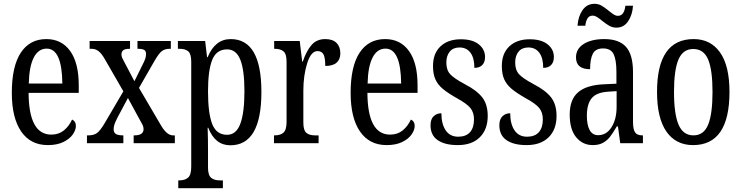

<svg xmlns="http://www.w3.org/2000/svg" viewBox="-20 -751 3888 1007"><path d="M42 -264Q42 -403 89 -474.5Q136 -546 223 -546Q303 -546 348 -483.5Q393 -421 393 -304V-264H130Q131 -45 249 -45Q288 -45 315 -67Q342 -89 358 -124Q378 -115 378 -91Q378 -69 361.5 -45.5Q345 -22 312 -6Q279 10 231 10Q140 10 91 -61.5Q42 -133 42 -264ZM307 -313Q305 -496 225 -496Q181 -496 157 -449Q133 -402 131 -313Z M436 -41H443Q472 -41 489 -53.5Q506 -66 529 -105L627 -272L529 -442Q513 -470 497 -482.5Q481 -495 461 -495H450V-536H662V-495H660Q636 -495 626.5 -487.5Q617 -480 617 -466Q617 -456 621 -447Q625 -438 635 -420L685 -325L726 -408Q737 -429 741.5 -442Q746 -455 746 -467Q746 -484 735.5 -489.5Q725 -495 705 -495H701V-536H876V-495H869Q845 -495 829 -483Q813 -471 790 -431L709 -290L824 -94Q855 -41 887 -41H897V0H681V-41H685Q733 -41 733 -74Q733 -85 727.5 -96.5Q722 -108 702 -143L651 -237L597 -136Q595 -132 588.5 -118.5Q582 -105 579 -94Q576 -83 576 -73Q576 -56 587.5 -48.5Q599 -41 625 -41H627V0H436Z M915 195H921Q950 195 966.5 180.5Q983 166 983 123V-427Q983 -468 967.5 -481.5Q952 -495 923 -495H913V-536H1056L1066 -451H1069Q1108 -546 1190 -546Q1351 -546 1351 -269Q1351 11 1188 11Q1108 11 1072 -81H1069Q1071 -23 1071 33V128Q1071 168 1087.5 181.5Q1104 195 1132 195H1149V236H915ZM1262 -273Q1262 -383 1240.5 -437.5Q1219 -492 1171 -492Q1115 -492 1093 -437Q1071 -382 1071 -272Q1071 -157 1093 -100.5Q1115 -44 1171 -44Q1219 -44 1240.5 -102Q1262 -160 1262 -273Z M1417 -41H1420Q1451 -41 1467 -55.5Q1483 -70 1483 -113V-427Q1483 -468 1467 -481.5Q1451 -495 1421 -495H1418V-536H1552L1565 -428H1568Q1587 -484 1614 -515Q1641 -546 1686 -546Q1725 -546 1745 -526Q1765 -506 1765 -471Q1765 -440 1745.5 -422.5Q1726 -405 1686 -405Q1686 -447 1677 -465Q1668 -483 1645 -483Q1611 -483 1591 -419Q1571 -355 1571 -276V-108Q1571 -68 1586.5 -54.5Q1602 -41 1632 -41H1651V0H1417Z M1819 -264Q1819 -403 1866 -474.5Q1913 -546 2000 -546Q2080 -546 2125 -483.5Q2170 -421 2170 -304V-264H1907Q1908 -45 2026 -45Q2065 -45 2092 -67Q2119 -89 2135 -124Q2155 -115 2155 -91Q2155 -69 2138.5 -45.5Q2122 -22 2089 -6Q2056 10 2008 10Q1917 10 1868 -61.5Q1819 -133 1819 -264ZM2084 -313Q2082 -496 2002 -496Q1958 -496 1934 -449Q1910 -402 1908 -313Z M2238 -94Q2238 -126 2254.5 -141.5Q2271 -157 2295 -157Q2295 -101 2317.5 -67.5Q2340 -34 2383 -34Q2424 -34 2445 -57.5Q2466 -81 2466 -125Q2466 -161 2447.5 -184Q2429 -207 2378 -235Q2330 -262 2303 -284.5Q2276 -307 2263.5 -335Q2251 -363 2251 -405Q2251 -471 2290.5 -508Q2330 -545 2397 -545Q2458 -545 2491 -518.5Q2524 -492 2524 -452Q2524 -425 2509.5 -410Q2495 -395 2468 -395Q2468 -447 2447.5 -474.5Q2427 -502 2390 -502Q2357 -502 2339 -480.5Q2321 -459 2321 -423Q2321 -384 2341 -362Q2361 -340 2417 -310Q2481 -277 2509.5 -240Q2538 -203 2538 -143Q2538 -72 2496.5 -31Q2455 10 2381 10Q2313 10 2275.5 -16Q2238 -42 2238 -94Z M2599 -94Q2599 -126 2615.5 -141.5Q2632 -157 2656 -157Q2656 -101 2678.5 -67.5Q2701 -34 2744 -34Q2785 -34 2806 -57.5Q2827 -81 2827 -125Q2827 -161 2808.5 -184Q2790 -207 2739 -235Q2691 -262 2664 -284.5Q2637 -307 2624.5 -335Q2612 -363 2612 -405Q2612 -471 2651.5 -508Q2691 -545 2758 -545Q2819 -545 2852 -518.5Q2885 -492 2885 -452Q2885 -425 2870.5 -410Q2856 -395 2829 -395Q2829 -447 2808.5 -474.5Q2788 -502 2751 -502Q2718 -502 2700 -480.5Q2682 -459 2682 -423Q2682 -384 2702 -362Q2722 -340 2778 -310Q2842 -277 2870.5 -240Q2899 -203 2899 -143Q2899 -72 2857.5 -31Q2816 10 2742 10Q2674 10 2636.5 -16Q2599 -42 2599 -94Z M2968 -150Q2968 -229 3012 -267Q3056 -305 3148 -309L3213 -312V-373Q3213 -436 3198.5 -466.5Q3184 -497 3143 -497Q3104 -497 3089.5 -469.5Q3075 -442 3075 -388Q3001 -388 3001 -450Q3001 -495 3041.5 -520.5Q3082 -546 3150 -546Q3226 -546 3263 -505.5Q3300 -465 3300 -372V-113Q3300 -72 3311 -56.5Q3322 -41 3349 -41H3352V0H3233L3221 -88H3215Q3194 -52 3179 -33Q3164 -14 3142.5 -2Q3121 10 3089 10Q3036 10 3002 -31Q2968 -72 2968 -150ZM3214 -191V-273L3168 -270Q3108 -266 3083 -235.5Q3058 -205 3058 -144Q3058 -96 3072.5 -69Q3087 -42 3117 -42Q3161 -42 3187.5 -84Q3214 -126 3214 -191ZM3138 -642Q3121 -656 3110 -662.5Q3099 -669 3088 -669Q3070 -669 3061 -654Q3052 -639 3050 -616H3009Q3012 -664 3035 -697.5Q3058 -731 3098 -731Q3118 -731 3134 -722Q3150 -713 3172 -695Q3189 -681 3199.5 -674.5Q3210 -668 3221 -668Q3254 -668 3260 -721H3300Q3297 -673 3274.5 -639.5Q3252 -606 3213 -606Q3193 -606 3176 -615.5Q3159 -625 3138 -642Z M3426 -269Q3426 -546 3618 -546Q3707 -546 3756.5 -476Q3806 -406 3806 -269Q3806 10 3615 10Q3525 10 3475.5 -60.5Q3426 -131 3426 -269ZM3717 -269Q3717 -384 3694 -439Q3671 -494 3616 -494Q3562 -494 3538.5 -439Q3515 -384 3515 -269Q3515 -153 3539 -97Q3563 -41 3617 -41Q3671 -41 3694 -97Q3717 -153 3717 -269Z"/></svg>

Font: Noto Serif Cond
Style: Regular
Weight: 400
Width: 3
Designer: Monotype Design Team
Foundry: Monotype Imaging Inc.
Version: Version 1.001